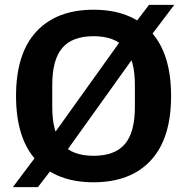

<svg xmlns="http://www.w3.org/2000/svg" viewBox="-20 -740 769 790"><path d="M365 10Q213 10 129.5 -80Q46 -170 46 -345Q46 -520 129.5 -610Q213 -700 365 -700Q517 -700 600.5 -610Q684 -520 684 -345Q684 -170 600.5 -80Q517 10 365 10ZM365 -99Q453 -99 494 -147.5Q535 -196 535 -299V-391Q535 -494 494 -542.5Q453 -591 365 -591Q277 -591 236 -542.5Q195 -494 195 -391V-299Q195 -196 236 -147.5Q277 -99 365 -99ZM33 30 144 -118H151L511 -621H518L593 -720H697L586 -573H579L219 -70H213L136 30Z"/></svg>

Font: Mozilla Text ExtraLight
Style: Regular
Weight: 200
Designer: Studio DRAMA
Foundry: Studio DRAMA
Version: Version 1.000